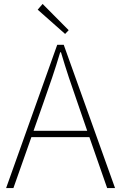

<svg xmlns="http://www.w3.org/2000/svg" viewBox="-20 -953 614 973"><path d="M310 -781 328 -800 196 -933 171 -904ZM11 0H48L139 -258H433L523 0H563L303 -726H270ZM150 -290 201 -435C232 -523 258 -597 285 -688H289C316 -597 341 -523 372 -435L422 -290Z"/></svg>

Font: Noto Sans CJK HK Thin
Style: Regular
Weight: 100
Designer: Ryoko NISHIZUKA 西塚涼子 (kana, bopomofo & ideographs); Paul D. Hunt (Latin, Greek & Cyrillic); Sandoll Communications 산돌커뮤니
Foundry: Adobe
Version: Version 2.004;hotconv 1.0.118;makeotfexe 2.5.65603